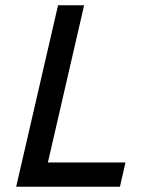

<svg xmlns="http://www.w3.org/2000/svg" viewBox="-20 -710 554 730"><path d="M41.5 0 200.7 -689.9H299.8L162.1 -92.3H457L436 0Z"/></svg>

Font: HK Grotesk Medium Italic
Style: Regular
Weight: 500
Italic angle: -13°
Designer: Alfredo Marco Pradil and Stefan Peev
Foundry: Hanken Design Co.
Version: Version 1.000;PS 001.000;hotconv 1.0.88;makeotf.lib2.5.64775